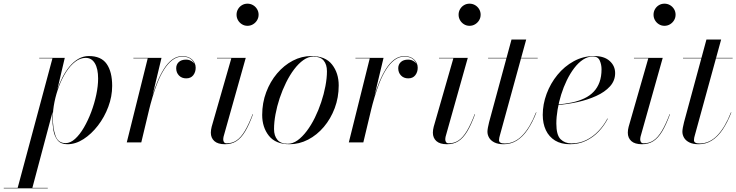

<svg xmlns="http://www.w3.org/2000/svg" viewBox="-120 -775 4007 1045"><path d="M-24.5 250 165.5 -457.5H93.5V-460H232.5L192.5 -289L173.5 -213L167.5 -171L55.5 250ZM-99.5 250V247.5H140V250ZM237 4Q263 4 288.5 -19Q314 -42 336.5 -80.5Q359 -119 376.5 -165.5Q394 -212 404 -259.5Q414 -307 414 -347.5Q414 -400.5 396.5 -430.2Q379 -460 346.5 -460Q317 -460 290 -439.5Q263 -419 240.5 -384.2Q218 -349.5 201.8 -307Q185.5 -264.5 176.5 -220Q167.5 -175.5 167.5 -136Q167.5 -77.5 181.8 -36.8Q196 4 237 4ZM247 10Q211.5 10 194 -11.2Q176.5 -32.5 170.8 -66Q165 -99.5 165 -136Q165 -169.5 171.2 -206.8Q177.5 -244 189.8 -281.5Q202 -319 219.2 -352.8Q236.5 -386.5 258.5 -413Q280.5 -439.5 307 -454.8Q333.5 -470 363.5 -470Q430.5 -470 460.5 -427.2Q490.5 -384.5 490.5 -307.5Q490.5 -250 469.5 -193.8Q448.5 -137.5 413 -91.5Q377.5 -45.5 334.5 -17.8Q291.5 10 247 10Z M570 0 684 -457.5H606V-460H759L649 0ZM687.5 -172Q696 -208.5 708 -249Q720 -289.5 736 -328.8Q752 -368 772 -399.8Q792 -431.5 817 -450.5Q842 -469.5 872.5 -469.5Q906.5 -469.5 925.8 -450.8Q945 -432 945 -406.5Q945 -382.5 931.8 -365.5Q918.5 -348.5 893.5 -348.5Q869 -348.5 854 -364.2Q839 -380 839 -403.5Q839 -424 853 -437.2Q867 -450.5 893 -450.5Q913.5 -450.5 928.8 -438Q944 -425.5 944 -406.5H942Q942 -431 924 -449Q906 -467 872.5 -467Q843 -467 818.2 -448Q793.5 -429 773.5 -397.5Q753.5 -366 738 -327Q722.5 -288 710.5 -247.8Q698.5 -207.5 690 -172Z M1104.5 10Q1065.5 10 1046.5 -7.2Q1027.5 -24.5 1027.5 -53Q1027.5 -60.5 1028.8 -68.8Q1030 -77 1032 -85L1139 -457.5H1061V-460H1217.5L1097 -32Q1096 -28 1095.5 -23.8Q1095 -19.5 1095 -16Q1095 -7.5 1099.2 -1.2Q1103.5 5 1114.5 5Q1144 5 1167.5 -10.8Q1191 -26.5 1212.2 -61.8Q1233.5 -97 1255 -153.5L1257 -153Q1236 -95.5 1214.2 -59.5Q1192.5 -23.5 1166.5 -6.8Q1140.5 10 1104.5 10ZM1227 -634.5Q1210.5 -634.5 1197 -642.8Q1183.5 -651 1175.5 -664.8Q1167.5 -678.5 1167.5 -695Q1167.5 -711.5 1175.5 -725.2Q1183.5 -739 1197 -747Q1210.5 -755 1227 -755Q1243.5 -755 1257.2 -747Q1271 -739 1279.2 -725.2Q1287.5 -711.5 1287.5 -695Q1287.5 -678.5 1279.2 -664.8Q1271 -651 1257.2 -642.8Q1243.5 -634.5 1227 -634.5Z M1455.5 10Q1380 10 1343.5 -36Q1307 -82 1307 -149.5Q1307 -215 1328.8 -273Q1350.5 -331 1388 -375.2Q1425.5 -419.5 1473.8 -444.8Q1522 -470 1575 -470Q1651 -470 1687.2 -423.8Q1723.5 -377.5 1723.5 -310Q1723.5 -244.5 1701.8 -186.5Q1680 -128.5 1642.5 -84.2Q1605 -40 1556.8 -15Q1508.5 10 1455.5 10ZM1446 7.5Q1473.5 7.5 1499.5 -11.2Q1525.5 -30 1549.5 -61.8Q1573.5 -93.5 1593.5 -134Q1613.5 -174.5 1628.2 -218.8Q1643 -263 1651.2 -306.5Q1659.5 -350 1659.5 -387Q1659.5 -424 1641.5 -445.5Q1623.5 -467 1585 -467Q1558 -467 1531.5 -448.2Q1505 -429.5 1481 -397.8Q1457 -366 1437 -325.5Q1417 -285 1402.2 -240.8Q1387.5 -196.5 1379.5 -153.2Q1371.5 -110 1371.5 -72.5Q1371.5 -36 1389.8 -14.2Q1408 7.5 1446 7.5Z M1778.5 0 1892.5 -457.5H1814.5V-460H1967.5L1857.5 0ZM1896 -172Q1904.5 -208.5 1916.5 -249Q1928.5 -289.5 1944.5 -328.8Q1960.5 -368 1980.5 -399.8Q2000.5 -431.5 2025.5 -450.5Q2050.5 -469.5 2081 -469.5Q2115 -469.5 2134.2 -450.8Q2153.5 -432 2153.5 -406.5Q2153.5 -382.5 2140.2 -365.5Q2127 -348.5 2102 -348.5Q2077.5 -348.5 2062.5 -364.2Q2047.5 -380 2047.5 -403.5Q2047.5 -424 2061.5 -437.2Q2075.5 -450.5 2101.5 -450.5Q2122 -450.5 2137.2 -438Q2152.5 -425.5 2152.5 -406.5H2150.5Q2150.5 -431 2132.5 -449Q2114.5 -467 2081 -467Q2051.5 -467 2026.8 -448Q2002 -429 1982 -397.5Q1962 -366 1946.5 -327Q1931 -288 1919 -247.8Q1907 -207.5 1898.5 -172Z M2313 10Q2274 10 2255 -7.2Q2236 -24.5 2236 -53Q2236 -60.5 2237.2 -68.8Q2238.5 -77 2240.5 -85L2347.5 -457.5H2269.5V-460H2426L2305.5 -32Q2304.5 -28 2304 -23.8Q2303.5 -19.5 2303.5 -16Q2303.5 -7.5 2307.8 -1.2Q2312 5 2323 5Q2352.5 5 2376 -10.8Q2399.5 -26.5 2420.8 -61.8Q2442 -97 2463.5 -153.5L2465.5 -153Q2444.5 -95.5 2422.8 -59.5Q2401 -23.5 2375 -6.8Q2349 10 2313 10ZM2435.5 -634.5Q2419 -634.5 2405.5 -642.8Q2392 -651 2384 -664.8Q2376 -678.5 2376 -695Q2376 -711.5 2384 -725.2Q2392 -739 2405.5 -747Q2419 -755 2435.5 -755Q2452 -755 2465.8 -747Q2479.5 -739 2487.8 -725.2Q2496 -711.5 2496 -695Q2496 -678.5 2487.8 -664.8Q2479.5 -651 2465.8 -642.8Q2452 -634.5 2435.5 -634.5Z M2621.5 10Q2590.5 10 2571 0.2Q2551.5 -9.5 2542.2 -25.2Q2533 -41 2533 -58Q2533 -66 2535.5 -80.5Q2538 -95 2542 -110L2664 -560H2744L2600.5 -37.5Q2599 -32.5 2597.5 -25.8Q2596 -19 2596 -12Q2596 6 2627 6Q2653.5 6 2677.8 -5Q2702 -16 2723 -37.8Q2744 -59.5 2762.8 -91.2Q2781.5 -123 2797.5 -163.5L2799.5 -163Q2778 -108 2751.8 -69.2Q2725.5 -30.5 2693.2 -10.2Q2661 10 2621.5 10ZM2536.5 -457.5V-460H2806.5V-457.5Z M2982 10Q2934 10 2901 -10.2Q2868 -30.5 2851 -66.5Q2834 -102.5 2834 -150Q2834 -207.5 2855 -264.2Q2876 -321 2914 -367.5Q2952 -414 3003.2 -442Q3054.5 -470 3114.5 -470Q3168.5 -470 3198.2 -443.2Q3228 -416.5 3228 -377Q3228 -336 3200 -305Q3172 -274 3125.2 -252.8Q3078.5 -231.5 3022.2 -219.2Q2966 -207 2909 -203V-206Q2954.5 -209 2992.8 -217.2Q3031 -225.5 3060.8 -239.8Q3090.5 -254 3111.2 -275.8Q3132 -297.5 3143 -328Q3154 -358.5 3154 -398Q3154 -423.5 3144.2 -445.5Q3134.5 -467.5 3107.5 -467.5Q3079 -467.5 3053.2 -450.5Q3027.5 -433.5 3005.2 -404.2Q2983 -375 2965 -338Q2947 -301 2934.2 -260Q2921.5 -219 2914.8 -178.5Q2908 -138 2908 -102.5Q2908 -40 2931.2 -17.2Q2954.5 5.5 2989.5 5.5Q3034 5.5 3071 -12.8Q3108 -31 3137.2 -61.8Q3166.5 -92.5 3186 -130L3188 -129Q3168.5 -91 3138.8 -59.5Q3109 -28 3069.8 -9Q3030.5 10 2982 10Z M3374 10Q3335 10 3316 -7.2Q3297 -24.5 3297 -53Q3297 -60.5 3298.2 -68.8Q3299.5 -77 3301.5 -85L3408.5 -457.5H3330.5V-460H3487L3366.5 -32Q3365.5 -28 3365 -23.8Q3364.5 -19.5 3364.5 -16Q3364.5 -7.5 3368.8 -1.2Q3373 5 3384 5Q3413.5 5 3437 -10.8Q3460.5 -26.5 3481.8 -61.8Q3503 -97 3524.5 -153.5L3526.5 -153Q3505.5 -95.5 3483.8 -59.5Q3462 -23.5 3436 -6.8Q3410 10 3374 10ZM3496.5 -634.5Q3480 -634.5 3466.5 -642.8Q3453 -651 3445 -664.8Q3437 -678.5 3437 -695Q3437 -711.5 3445 -725.2Q3453 -739 3466.5 -747Q3480 -755 3496.5 -755Q3513 -755 3526.8 -747Q3540.5 -739 3548.8 -725.2Q3557 -711.5 3557 -695Q3557 -678.5 3548.8 -664.8Q3540.5 -651 3526.8 -642.8Q3513 -634.5 3496.5 -634.5Z M3682.5 10Q3651.5 10 3632 0.2Q3612.5 -9.5 3603.2 -25.2Q3594 -41 3594 -58Q3594 -66 3596.5 -80.5Q3599 -95 3603 -110L3725 -560H3805L3661.5 -37.5Q3660 -32.5 3658.5 -25.8Q3657 -19 3657 -12Q3657 6 3688 6Q3714.5 6 3738.8 -5Q3763 -16 3784 -37.8Q3805 -59.5 3823.8 -91.2Q3842.5 -123 3858.5 -163.5L3860.5 -163Q3839 -108 3812.8 -69.2Q3786.5 -30.5 3754.2 -10.2Q3722 10 3682.5 10ZM3597.5 -457.5V-460H3867.5V-457.5Z"/></svg>

Font: Bodoni Moda 72pt
Style: Italic
Weight: 400
Italic angle: -13°
Designer: Owen Earl
Foundry: indestructible type
Version: Version 2.005